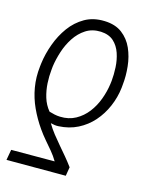

<svg xmlns="http://www.w3.org/2000/svg" viewBox="-110 -613 695 869"><g transform="rotate(15 237.5 -178.0)"><path d="M282.7 183.1H4.9L13.7 133.8L217.3 133.3Q204.1 110.8 187.3 90.8Q170.4 70.8 153.3 50.8Q136.2 30.8 121.1 9.3Q92.3 -31.7 72.3 -75.4Q52.2 -119.1 44.2 -166.3Q36.1 -213.4 42 -264.2L43.9 -280.3Q49.8 -325.7 66.7 -371.8Q83.5 -418 111.3 -456.3Q139.2 -494.6 179.2 -517.6Q219.2 -540.5 272 -538.6Q322.3 -537.1 354.5 -512.7Q386.7 -488.3 403.6 -450.2Q420.4 -412.1 425 -367.9Q429.7 -323.7 425.3 -283.2L423.8 -266.6Q418.5 -220.7 400.1 -178Q381.8 -135.3 352.1 -101.6Q322.3 -67.9 282.2 -47.6Q242.2 -27.3 192.4 -24.9Q183.6 -24.4 174.6 -25.6Q165.5 -26.9 155.8 -29.3Q169.9 -5.4 186.5 15.6Q203.1 36.6 220.9 57.4Q238.8 78.1 256.1 98.9Q273.4 119.6 289.6 141.6ZM370.1 -269.5 372.1 -285.2Q375 -314.5 373.3 -348.9Q371.6 -383.3 361.1 -414.3Q350.6 -445.3 328.4 -465.6Q306.2 -485.8 268.1 -487.8Q227.5 -489.3 197.5 -470Q167.5 -450.7 146.7 -418.9Q126 -387.2 114.3 -350.6Q102.5 -314 97.7 -279.8L96.2 -264.6Q92.8 -233.4 94.7 -200Q96.7 -166.5 106.2 -135Q115.7 -103.5 136.7 -78.1Q149.4 -74.2 162.1 -71.5Q174.8 -68.8 188 -68.4Q229 -66.9 261 -84.5Q293 -102.1 315.7 -131.6Q338.4 -161.1 351.8 -197.5Q365.2 -233.9 370.1 -269.5Z"/></g></svg>

Font: Roboto Condensed Light
Style: Italic
Weight: 300
Italic angle: -12°
Designer: Christian Robertson
Foundry: Google
Version: Version 3.0; 2020